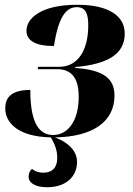

<svg xmlns="http://www.w3.org/2000/svg" viewBox="-20 -566 556 805"><path d="M178 219C254 219 303 177 303 112C303 75 277 35 210 10C369 8 460 -56 460 -165C460 -234 418 -273 295 -281L296 -285C433 -297 503 -340 503 -425C503 -500 435 -546 304 -546C148 -546 91 -487 91 -437C91 -397 127 -373 206 -373C224 -487 253 -536 302 -536C341 -536 350 -505 350 -460C350 -353 305 -286 229 -286H140L138 -276H219C280 -276 310 -239 310 -160C310 -60 265 0 203 0C150 0 107 -40 107 -189C20 -189 2 -150 2 -112C2 -53 53 7 193 10C214 45 220 70 220 97C220 134 201 158 162 158C139 158 122 150 115 142C104 150 100 162 100 175C100 201 128 219 178 219Z"/></svg>

Font: Noto Serif Display SemiCondensed ExtraBold
Style: Italic
Weight: 800
Width: 4
Italic angle: -12°
Designer: Monotype Design Team
Foundry: Monotype Imaging Inc.
Version: Version 2.009